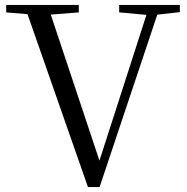

<svg xmlns="http://www.w3.org/2000/svg" viewBox="-20 -748 754 775"><path d="M335 7 78 -728H172L391 -71H373L377 -86L584 -728H628L382 7ZM5 -698V-728H298V-698L158 -687H137ZM461 -698V-728H706V-699L598 -687H582Z"/></svg>

Font: Noto Serif JP ExtraLight
Style: Regular
Weight: 400
Version: Version 2.003-H1;hotconv 1.1.1;makeotfexe 2.6.0